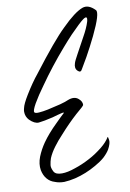

<svg xmlns="http://www.w3.org/2000/svg" viewBox="-90 -873 625 923"><g transform="rotate(-10 222.0 -411.0)"><path d="M389.4 -744.5C383.2 -724.2 372.7 -700.9 357.7 -674.5C343.6 -648.1 330.4 -623.9 318.1 -601.9C305.8 -579.9 298.8 -565.4 297 -558.4C291.7 -542.5 293.5 -530.2 302.3 -521.4C312 -511.7 319.4 -512.6 324.7 -524C325.6 -525.8 336.2 -543.8 356.4 -578.2C373.1 -608.1 389.4 -639.3 405.2 -671.9C438.7 -741.4 450.6 -781.4 440.9 -792C419.8 -814 399.1 -821.5 378.8 -814.4C352.4 -804.8 318.1 -778.8 275.9 -736.6C239.8 -702.2 184.8 -636.7 110.9 -539.9C90.6 -515.2 69.5 -484.9 47.5 -448.8C30.8 -421.5 21.1 -401.3 18.5 -388.1C16.7 -381.9 15.8 -376.2 15.8 -370.9C15.8 -355.1 21.1 -341.4 31.7 -330C47.5 -314.2 62.5 -306.7 76.6 -307.6C93.3 -309.3 116.6 -313.7 146.5 -320.8C164.1 -326 178.6 -330 190.1 -332.6C201.5 -335.3 205.5 -334.8 202 -331.3C194 -324.3 180 -310.6 159.7 -290.4C130.7 -262.2 106.9 -235 88.4 -208.6C74.4 -188.3 62.9 -167.2 54.1 -145.2C45.3 -122.3 42.7 -100.8 46.2 -80.5C49.7 -62.9 56.3 -48.4 66 -37C75.7 -25.5 88 -17.6 103 -13.2C116.2 -7.9 131.1 -5.3 147.8 -5.3C164.6 -6.2 182.6 -8.8 202 -13.2C238 -22 272.8 -36.1 306.2 -55.4C323.8 -65.1 339.2 -75.7 352.4 -87.1C364.8 -98.6 374.4 -110 381.5 -121.4C392 -140.8 396.4 -155.8 394.7 -166.3C392.9 -179.5 391.2 -184.4 389.4 -180.8C380.6 -165.9 367 -150.9 348.5 -136C326.5 -118.4 304.5 -103.8 282.5 -92.4C257.8 -79.2 233.2 -68.6 208.6 -60.7C183.9 -51.9 162.4 -47.5 143.9 -47.5C134.2 -47.5 125.8 -48.8 118.8 -51.5C110.9 -55 105.6 -60.3 103 -67.3C97.7 -77.9 95.5 -87.6 96.4 -96.4C98.1 -108.7 100.8 -119.7 104.3 -129.4C111.3 -146.1 121.4 -163.2 134.6 -180.8C147 -197.6 161 -214.3 176.9 -231C205 -262.7 232.8 -290.8 260 -315.5C286.4 -337.5 300.1 -350.2 301 -353.8C301.8 -365.2 296.6 -375.8 285.1 -385.4C271.9 -396.9 254.3 -398.2 232.3 -389.4C225.3 -385.9 212.1 -381.5 192.7 -376.2C171.6 -370.9 150.9 -366.1 130.7 -361.7C114 -358.2 99 -356 85.8 -355.1C72.6 -354.2 65.1 -356 63.4 -360.4C60.7 -365.6 65.6 -379.3 77.9 -401.3C91.1 -424.2 108.2 -450.1 129.4 -479.2C168.1 -534.6 210.8 -589.2 257.4 -642.8C274.1 -662.2 290.4 -680.2 306.2 -697C338.8 -730.4 361.2 -751.5 373.6 -760.3C390.3 -771.8 395.6 -766.5 389.4 -744.5Z"/></g></svg>

Font: Impossible
Style: Reguler
Weight: 400
Designer: Ahsan Design
Foundry: Designer
Version: Version 3.16.0